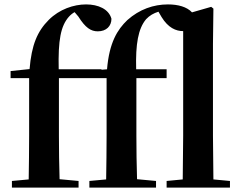

<svg xmlns="http://www.w3.org/2000/svg" viewBox="-20 -850 1093 870"><path d="M807 0H1022V-30L947 -37L945 -235V-651L947 -811L937 -819L850 -794C827 -819 787 -830 741 -830C676 -830 612 -808 557 -759C512 -716 475 -657 465 -536L440 -534V-536H246C243 -668 255 -732 292 -774C300 -783 309 -790 318 -795L335 -775C367 -724 392 -708 423 -708C462 -708 485 -732 485 -765C473 -809 425 -830 370 -830C314 -830 249 -808 201 -760C149 -708 123 -646 114 -537L28 -528V-496H112V-235C112 -169 111 -103 110 -37L34 -30V0H336V-30L250 -38C248 -103 247 -170 247 -235V-491V-496H463V-235C463 -169 462 -103 461 -37L385 -30V0H687V-30L601 -38C599 -104 598 -170 598 -235V-496H735V-536H597C594 -651 606 -720 642 -763C658 -780 676 -790 698 -797L712 -773C742 -724 777 -709 810 -709V-235L808 -37L735 -30V0Z"/></svg>

Font: Noto Serif CJK KR
Style: Bold
Weight: 700
Designer: Ryoko NISHIZUKA 西塚涼子 (kana & ideographs); Frank Grießhammer (Latin, Greek & Cyrillic); Wenlong ZHANG 张文龙 (bopomofo); San
Foundry: Adobe
Version: Version 2.001;hotconv 1.1.0;makeotfexe 2.6.0